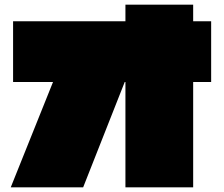

<svg xmlns="http://www.w3.org/2000/svg" viewBox="-20 -757 960 822"><path d="M807 45H517V-406H514L336 45H26L207 -406H36V-666H517V-737H807V-666H884V-406H807Z"/></svg>

Font: ChangwonDangamAsac Bold
Style: Regular
Weight: 700
Designer: Choi Chi-young, Lee Youngbeen, Kim Jungjin, Yoon Jihee, Han Dohee
Foundry: YoonDesign Inc.
Version: Version 1.010;Build 20210623